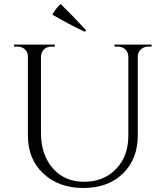

<svg xmlns="http://www.w3.org/2000/svg" viewBox="-20 -922 825 956"><path d="M409 -771C366 -818 324 -861 282 -902C282 -902 282 -902 282 -902C264 -885 250 -868 241 -849C241 -849 241 -849 241 -849C294 -818 348 -789 402 -764C402 -764 409 -771 409 -771C409 -771 409 -771 409 -771ZM735 -700C735 -700 550 -700 550 -700C550 -700 550 -690 550 -690C550 -690 566 -690 566 -690C566 -690 566 -690 566 -690C581 -690 593 -686 603 -677C613 -668 618 -656 619 -642C619 -642 619 -247 619 -247C619 -247 619 -247 619 -247C619 -178 599 -123 558 -81C517 -38 464 -17 399 -17C334 -17 282 -39 243 -84C204 -129 184 -187 184 -260C184 -260 184 -642 184 -642C184 -642 184 -642 184 -642C185 -656 190 -668 200 -677C210 -686 222 -690 237 -690C237 -690 253 -690 253 -690C253 -690 253 -700 253 -700C253 -700 50 -700 50 -700C50 -700 50 -690 50 -690C50 -690 66 -690 66 -690C66 -690 66 -690 66 -690C76 -690 85 -688 93 -684C93 -684 93 -684 93 -684C110 -675 119 -660 119 -640C119 -640 119 -246 119 -246C119 -246 119 -246 119 -246C119 -168 145 -105 196 -58C247 -10 313 14 395 14C477 14 543 -10 592 -58C641 -106 666 -169 666 -247C666 -247 666 -643 666 -643C666 -643 666 -643 666 -643C667 -656 672 -668 683 -677C693 -686 705 -690 719 -690C719 -690 735 -690 735 -690C735 -690 735 -700 735 -700Z"/></svg>

Font: Cinzel Utterance
Style: Regular
Weight: 500
Designer: Natanael Gama
Foundry: ""
Version: ""